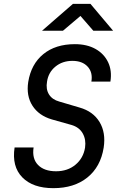

<svg xmlns="http://www.w3.org/2000/svg" viewBox="-20 -970 640 1000"><path d="M258 10Q151 10 96 -46.5Q41 -103 56 -202H155Q146 -144 178 -111Q210 -78 272 -78Q332 -78 373 -112Q414 -146 423 -201Q429 -243 411 -275Q393 -307 353 -319L250 -348Q182 -368 149 -419.5Q116 -471 127 -543Q142 -636 205.5 -688Q269 -740 370 -740Q433 -740 477.5 -715Q522 -690 543 -646Q564 -602 555 -545H456Q464 -593 436.5 -623Q409 -653 357 -653Q305 -653 268.5 -623Q232 -593 225 -545Q218 -506 235 -478.5Q252 -451 289 -441L394 -410Q465 -390 498.5 -334.5Q532 -279 520 -201Q504 -101 435 -45.5Q366 10 258 10ZM199 -810 360 -950H451L569 -810H466L399 -887L308 -810Z"/></svg>

Font: JetBrains Mono NL Medium
Style: Italic
Weight: 500
Italic angle: -9°
Monospace: yes
Designer: Philipp Nurullin, Konstantin Bulenkov
Foundry: JetBrains
Version: Version 2.305; ttfautohint (v1.8.4.7-5d5b)